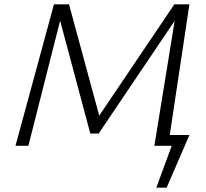

<svg xmlns="http://www.w3.org/2000/svg" viewBox="-20 -678 957 893"><path d="M749 0V-50H861L835 0ZM707 195 797 -50H861L755 195ZM698 0 800 -628 830 -637 439 -57H400L251 -614L260 -658H301L447 -120H428L791 -658H861L762 0ZM52 0 231 -658H279L112 0Z"/></svg>

Font: Ysabeau Office Light
Style: Italic
Weight: 300
Italic angle: -12°
Designer: Christian Thalmann (Catharsis Fonts)
Version: Version 2.001;gftools[0.9.30]; featfreeze: tnum,lnum,ss02